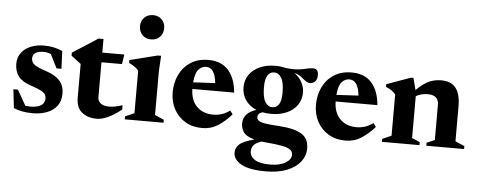

<svg xmlns="http://www.w3.org/2000/svg" viewBox="-58 -866 3203 1287"><g transform="rotate(5 1543.0 -223.0)"><path d="M210.5 -445.5Q249.5 -445.5 277.5 -439.2Q305.5 -433 337.5 -420L342.5 -300.5H309.5L263 -393Q239.5 -403 216 -403Q140.5 -403 140.5 -353Q140.5 -326.5 162 -310.8Q183.5 -295 242.5 -275.5Q302 -256.5 333 -223Q364 -189.5 364 -134.5Q364 -85 339 -52.2Q314 -19.5 271.5 -3.2Q229 13 175.5 13Q102 13 48 -10.5L33.5 -136H64L123 -32.5Q140 -30 159 -30Q202 -30 227.8 -45.5Q253.5 -61 253.5 -93Q253.5 -122 227.5 -137.8Q201.5 -153.5 145 -172Q88.5 -190.5 63.2 -224.5Q38 -258.5 38 -307.5Q38 -352.5 62 -383.2Q86 -414 125.2 -429.8Q164.5 -445.5 210.5 -445.5Z M606 -133.5Q606 -106 626 -91Q646 -76 683 -76Q721 -76 772 -93V-63.5Q720.5 -23 679.8 -5.2Q639 12.5 608.5 12.5Q546 12.5 507 -18.8Q468 -50 468 -118.5V-344L402.5 -394V-414.5Q426.5 -430 457 -449.5Q487.5 -469 518 -488.5Q548.5 -508 572 -524H606V-432.5H754L744 -367.5H606Z M923.5 -549Q887 -549 864.5 -572.5Q842 -596 842 -631.5Q842 -666 864.5 -689.2Q887 -712.5 923.5 -712.5Q960.5 -712.5 982.8 -689.2Q1005 -666 1005 -631.5Q1005 -596 982.8 -572.5Q960.5 -549 923.5 -549ZM1000.5 -445.5 994.5 -341.5V-46.5L1056 -20V0H795V-20L856 -46.5V-332.5Q845.5 -346.5 828 -358.5Q810.5 -370.5 791 -379V-398.5L978 -445.5Z M1320 -445.5Q1406.5 -445.5 1454 -391.8Q1501.5 -338 1509.5 -242.5H1228.5Q1230 -166 1272 -124.5Q1314 -83 1382 -83Q1413 -83 1439.8 -91.8Q1466.5 -100.5 1494.5 -120.5L1512 -96Q1470.5 -48 1422.8 -17.5Q1375 13 1316.5 13Q1250.5 13 1201.8 -16.2Q1153 -45.5 1126 -95.8Q1099 -146 1099 -209.5Q1099 -273.5 1124.5 -327.2Q1150 -381 1199.2 -413.2Q1248.5 -445.5 1320 -445.5ZM1308 -398Q1278.5 -398 1256.8 -373.8Q1235 -349.5 1230 -287L1377.5 -295Q1367.5 -398 1308 -398Z M1769 -122Q1738 -122 1710.5 -127.5Q1679 -118.5 1679 -93Q1679 -78.5 1689.8 -69.5Q1700.5 -60.5 1732 -54.8Q1763.5 -49 1826.5 -45.5Q1932 -39 1981 -8.8Q2030 21.5 2030 86.5Q2030.5 136.5 1999.5 177Q1968.5 217.5 1909.5 241.2Q1850.5 265 1766 265Q1655 265 1601.2 235Q1547.5 205 1547.5 157Q1547.5 125.5 1572.5 102Q1597.5 78.5 1672.5 58.5Q1615.5 43.5 1597.8 16Q1580 -11.5 1581 -44Q1583 -113.5 1668.5 -140Q1621 -160 1595 -197.5Q1569 -235 1569 -283.5Q1569 -332.5 1594.8 -369Q1620.5 -405.5 1665.8 -425.5Q1711 -445.5 1770 -445.5Q1806 -445.5 1837 -437.5Q1889.5 -431 1923 -434.8Q1956.5 -438.5 1979.2 -444.5Q2002 -450.5 2022.5 -450.5Q2058.5 -450.5 2058.5 -408Q2058.5 -378 2043.8 -364.2Q2029 -350.5 2011 -350.5Q1993.5 -350.5 1978.8 -362.2Q1964 -374 1946 -388Q1928 -402 1901 -408Q1935.5 -384 1952.5 -350.2Q1969.5 -316.5 1969.5 -284.5Q1969.5 -235 1944 -198.5Q1918.5 -162 1873.2 -142Q1828 -122 1769 -122ZM1773 -167Q1801 -167 1817 -191.2Q1833 -215.5 1833 -271Q1833 -339 1814.2 -369.8Q1795.5 -400.5 1765.5 -400.5Q1738 -400.5 1721.8 -376.2Q1705.5 -352 1705.5 -297Q1705.5 -228.5 1724.2 -197.8Q1743 -167 1773 -167ZM1655 139Q1655 174.5 1688.5 195.8Q1722 217 1790 217Q1856 217 1894.2 194Q1932.5 171 1932.5 139.5Q1932.5 119 1917.2 106.2Q1902 93.5 1862.5 85.5Q1823 77.5 1751 71.5Q1736 70 1722 68.5Q1681.5 81.5 1668.2 99.5Q1655 117.5 1655 139Z M2284 -445.5Q2370.5 -445.5 2418 -391.8Q2465.5 -338 2473.5 -242.5H2192.5Q2194 -166 2236 -124.5Q2278 -83 2346 -83Q2377 -83 2403.8 -91.8Q2430.5 -100.5 2458.5 -120.5L2476 -96Q2434.5 -48 2386.8 -17.5Q2339 13 2280.5 13Q2214.5 13 2165.8 -16.2Q2117 -45.5 2090 -95.8Q2063 -146 2063 -209.5Q2063 -273.5 2088.5 -327.2Q2114 -381 2163.2 -413.2Q2212.5 -445.5 2284 -445.5ZM2272 -398Q2242.5 -398 2220.8 -373.8Q2199 -349.5 2194 -287L2341.5 -295Q2331.5 -398 2272 -398Z M2824 -20 2877.5 -43V-279.5Q2877.5 -345 2804.5 -345Q2780.5 -345 2760 -339.5Q2739.5 -334 2724.5 -324.5V-43L2778 -20V0H2525V-20L2586 -46.5V-323.5Q2565 -352 2520.5 -369.5V-387.5L2682 -445.5H2698.5L2719 -365.5Q2769.5 -414.5 2806.8 -430Q2844 -445.5 2886 -445.5Q2952 -445.5 2984 -405.2Q3016 -365 3016 -281V-46.5L3078 -20V0H2824Z"/></g></svg>

Font: Newsreader Text
Style: Bold
Weight: 700
Designer: Hugues Gentile
Foundry: Production Type
Version: Version 1.001